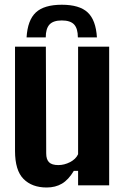

<svg xmlns="http://www.w3.org/2000/svg" viewBox="-20 -802 542 831"><path d="M247.5 -781.5Q324 -781.5 359.5 -748.2Q395 -715 399.5 -640H317Q317 -678.5 300.8 -696Q284.5 -713.5 247.5 -713.5Q210.5 -713.5 194.2 -695.8Q178 -678 178 -640H95Q99.5 -715 135.2 -748.2Q171 -781.5 247.5 -781.5ZM182 9.5Q118.5 9.5 81.8 -27.5Q45 -64.5 45 -149V-600H178.5L180 -138Q180 -112 192.2 -99.8Q204.5 -87.5 232.5 -87.5Q258 -87.5 283 -100.2Q308 -113 318 -134.5V-600H452.5V0H318V-62.5H299.5Q276.5 -24 248.2 -7.2Q220 9.5 182 9.5Z"/></svg>

Font: Big Shoulders Text Thin ExtraBold
Style: Regular
Weight: 800
Version: Version 2.002